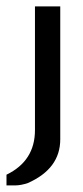

<svg xmlns="http://www.w3.org/2000/svg" viewBox="-32 -376 253 586"><path d="M74.7 -356.4H151.9V49.3Q151.9 138.7 53.2 182.6Q31.7 189.9 13.7 189.9H-12.2V157.2Q74.7 115.2 74.7 21Z"/></svg>

Font: Kadhim
Style: Regular
Weight: 400
Designer: Developer/ Husham Jawad
Version: Version 1.00;December 29, 2020;FontCreator 13.0.0.2683 32-bi